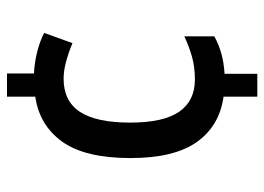

<svg xmlns="http://www.w3.org/2000/svg" viewBox="-126 -638 774 563"><g transform="rotate(-90 261.5 -357.0)"><path d="M327 -645Q362 -643 392.5 -635Q423 -627 446 -615L416 -532Q390 -543 362.5 -550.5Q335 -558 312 -558Q246 -558 214.5 -510Q183 -462 183 -363Q183 -265 215 -219Q247 -173 309 -173Q346 -173 376 -181.5Q406 -190 436 -204V-116Q412 -103 385.5 -95.5Q359 -88 326 -86V10H259V-89Q173 -101 126 -167.5Q79 -234 79 -362Q79 -495 127 -562Q175 -629 259 -641V-724H327Z"/></g></svg>

Font: Noto Sans Gurmukhi SemiCondensed Medium
Style: Regular
Weight: 500
Width: 4
Designer: Jelle Bosma - Monotype Design Team
Foundry: Monotype Imaging Inc.
Version: Version 2.004; ttfautohint (v1.8.4.7-5d5b)